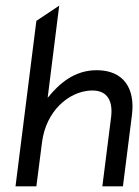

<svg xmlns="http://www.w3.org/2000/svg" viewBox="-20 -661 492 681"><path d="M416 0 448 -253C460 -348 418 -412 323 -412C245 -412 191 -366 149 -314L190 -641L109 -587L35 0H109L129 -156C136 -212 160 -257 191 -288C219 -316 260 -340 308 -340C363 -340 381 -300 374 -245L343 0Z"/></svg>

Font: Charger
Style: It
Weight: 400
Designer: Jasper
Foundry: Cannot Into Space Fonts
Version: Version 0.98